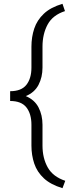

<svg xmlns="http://www.w3.org/2000/svg" viewBox="-20 -800 371 1017"><path d="M325.7 157.7 311 196.8Q248 177.7 212.2 144.3Q176.3 110.8 161.4 66.4Q146.5 22 146.5 -28.8V-139.2Q146.5 -196.8 119.9 -231Q93.3 -265.1 33.7 -265.1V-316.9Q93.3 -316.9 119.9 -350.8Q146.5 -384.8 146.5 -441.9V-552.7Q146.5 -604 161.4 -648.7Q176.3 -693.4 212.2 -727.3Q248 -761.2 311 -779.8L324.2 -741.2Q259.3 -720.2 232.2 -669.9Q205.1 -619.6 205.1 -552.7V-441.9Q205.1 -391.1 184.1 -350.6Q163.1 -310.1 116.7 -291Q163.1 -271.5 184.1 -231Q205.1 -190.4 205.1 -139.2V-28.8Q205.1 37.6 232.9 86.9Q260.7 136.2 325.7 157.7Z"/></svg>

Font: Vazirmatn FD ExtraLight
Style: Regular
Weight: 200
Designer: Saber Rastikerdar
Foundry: Saber Rastikerdar
Version: Version 33.003